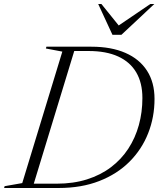

<svg xmlns="http://www.w3.org/2000/svg" viewBox="-58 -938 800 958"><path d="M224.5 -21.5Q308 -21.5 376 -43Q444 -64.5 495.8 -103.8Q547.5 -143 582.2 -196.2Q617 -249.5 634.8 -313.8Q652.5 -378 652.5 -449Q652.5 -524.5 621.8 -576.8Q591 -629 531.5 -656.2Q472 -683.5 384 -683.5H269.5L282 -705H398Q497 -705 567.5 -674.2Q638 -643.5 675.5 -585.2Q713 -527 713 -444.5Q713 -353.5 681.2 -273Q649.5 -192.5 588 -131Q526.5 -69.5 437.5 -34.8Q348.5 0 234.5 0H66.5L67 -21.5ZM253 -680.5 171 -696 173.5 -705H319L104 0H-37.5L-35 -9L53 -24.5ZM712 -918 548 -764.5H503L432 -918H448L543.5 -799.5H517.5L692 -918Z"/></svg>

Font: Newsreader 60pt Light
Style: Italic
Weight: 300
Italic angle: -17°
Designer: Hugues Gentile
Foundry: Production Type
Version: Version 1.003